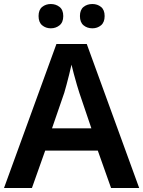

<svg xmlns="http://www.w3.org/2000/svg" viewBox="-20 -936 714 956"><path d="M533 0 467 -186H205L139 0H0L261 -717H412L673 0ZM375 -474Q371 -486 363 -513Q355 -540 347.5 -568.5Q340 -597 336 -614Q331 -592 324.5 -565.5Q318 -539 311.5 -515Q305 -491 300 -474L239 -297H435ZM172 -856Q172 -887 190 -901.5Q208 -916 233 -916Q258 -916 276.5 -901.5Q295 -887 295 -856Q295 -825 276.5 -810Q258 -795 233 -795Q208 -795 190 -810Q172 -825 172 -856ZM378 -856Q378 -887 396 -901.5Q414 -916 440 -916Q465 -916 483 -901.5Q501 -887 501 -856Q501 -825 483 -810Q465 -795 440 -795Q414 -795 396 -810Q378 -825 378 -856Z"/></svg>

Font: Noto Sans Syriac Eastern SemiBold
Style: Regular
Weight: 600
Designer: Patrick Giasson and the Monotype Design Team
Foundry: Monotype Imaging Inc.
Version: Version 3.001